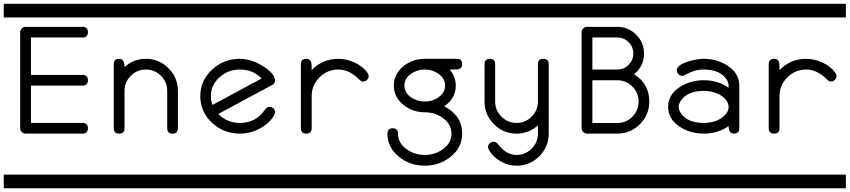

<svg xmlns="http://www.w3.org/2000/svg" viewBox="-20 -714 4540 1026"><path d="M0 -620.8V-693.8H500V-620.8ZM0 219.2H500V292.2H0ZM449.7 -28.6Q449.7 0 421.4 0H116.7Q105.5 0 96.7 -8.5Q87.9 -17.1 87.9 -28.6V-542.2Q87.9 -553.7 96.7 -562.1Q105.5 -570.6 116.7 -570.6H421.4Q449.7 -570.6 449.7 -542.2Q449.7 -513.7 421.4 -513.7H145.5V-313.7H421.4Q449.7 -313.7 449.7 -285.2Q449.7 -256.6 421.4 -256.6H145.5V-57.1H421.4Q449.7 -57.1 449.7 -28.6Z M500 -620.8V-693.8H1000V-620.8ZM500 219.2H1000V292.2H500ZM930.7 -28.6Q930.7 0 902.3 0Q873.5 0 873.5 -28.6V-228.3Q873.5 -275.4 840.1 -309Q806.6 -342.5 759.5 -342.5Q712.4 -342.5 679 -309Q645.5 -275.4 645.5 -228.3V-28.6Q645.5 0 616.7 0Q587.9 0 587.9 -28.6V-371.1Q587.9 -399.7 616.7 -399.7Q645.5 -399.7 645.5 -355.7Q694.3 -399.7 759.3 -399.7Q830.1 -399.7 880.4 -349.4Q930.7 -299.1 930.7 -228.3Z M1000 -620.8V-693.8H1500V-620.8ZM1000 219.2H1500V292.2H1000ZM1450.2 -114.7Q1450.2 -107.4 1445.3 -99.1Q1419.4 -53.2 1366.7 -26.4Q1316.9 0 1261.7 0Q1176.3 0 1114.3 -56.6Q1050.3 -115.2 1050.3 -199.7Q1050.3 -284.4 1114.3 -343Q1176.3 -399.7 1261.7 -399.7Q1293.5 -399.7 1327.1 -388.4Q1365.2 -376 1402.8 -348.6Q1449.7 -314 1449.7 -283.4Q1449.7 -268.1 1435.1 -260.3L1146.5 -105Q1193.4 -57.1 1261.7 -57.1Q1335.4 -57.1 1380.4 -108.2Q1386.2 -115.2 1397 -129.3Q1407.7 -143.3 1420.4 -143.3Q1431.6 -143.3 1440.9 -134.8Q1450.2 -126.2 1450.2 -114.7ZM1377.9 -294.7Q1332 -342.5 1261.7 -342.5Q1200.7 -342.5 1154.8 -302.5Q1106.9 -261 1106.9 -199.7Q1106.9 -175.3 1115.7 -153.3Z M1500 -620.8V-693.8H2000V-620.8ZM1500 219.2H2000V292.2H1500ZM1950.2 -307.4Q1950.2 -295.7 1941.2 -287Q1932.1 -278.3 1920.4 -278.3Q1909.7 -278.3 1898.9 -289.8Q1846.7 -342.5 1788.1 -342.5Q1729.5 -342.5 1687.5 -300.7Q1645.5 -258.8 1645.5 -199.7V-28.6Q1645.5 0 1616.7 0Q1587.9 0 1587.9 -28.6V-371.1Q1587.9 -399.7 1616.7 -399.7Q1639.2 -399.7 1644 -378.2Q1645.5 -371.6 1645.5 -339.6Q1704.1 -399.7 1788.1 -399.7Q1831.5 -399.7 1874.5 -379.9Q1919.9 -358.9 1943.4 -325.7Q1950.2 -315.4 1950.2 -307.4Z M2000 -620.8V-693.8H2500V-620.8ZM2000 219.2H2500V292.2H2000ZM2449.7 -371.1Q2449.7 -346.4 2424.8 -343.3Q2418.9 -342.5 2382.8 -342.5Q2415.5 -304.9 2415.5 -256.6Q2415.5 -188.5 2354 -146Q2449.7 -96.4 2449.7 0Q2449.7 75.2 2386.2 125.2Q2327.6 171.4 2250 171.4Q2172.4 171.4 2113.8 125.2Q2050.3 75.2 2050.3 0Q2050.3 -28.6 2078.6 -28.6Q2106.9 -28.6 2106.9 0Q2106.9 51.5 2154.3 84.5Q2196.8 114 2250 114Q2303.2 114 2345.2 84.5Q2392.6 51.5 2392.6 0Q2392.6 -51.5 2345.2 -84.5Q2303.2 -114 2250 -114Q2185.5 -114 2137.2 -152.6Q2084.5 -194.1 2084.5 -256.6Q2084.5 -319.6 2137.2 -361.3Q2185.5 -399.7 2250 -399.7H2421.4Q2449.7 -399.7 2449.7 -371.1ZM2358.4 -256.6Q2358.4 -295.4 2322.3 -320.3Q2290 -342.5 2250 -342.5Q2210 -342.5 2177.2 -320.3Q2141.1 -295.4 2141.1 -256.6Q2141.1 -218.5 2177.2 -193.4Q2210 -171.4 2250 -171.4Q2290 -171.4 2322.3 -193.4Q2358.4 -218.5 2358.4 -256.6Z M2500 -620.8V-693.8H3000V-620.8ZM2500 219.2H3000V292.2H2500ZM2912.1 -371.1V0Q2912.1 71 2861.8 121.2Q2811.5 171.4 2740.2 171.4Q2695.3 171.4 2655.3 148.2Q2613.3 124.8 2592.8 86.2Q2587.9 78.4 2587.9 71.3Q2587.9 59.8 2597.2 51.5Q2606.4 43.2 2618.2 43.2Q2630.9 43.2 2642.1 57.4Q2684.6 114 2740.2 114Q2787.6 114 2821 80.4Q2854.5 46.9 2854.5 0V-43.9Q2805.7 0 2740.2 0Q2669.4 0 2619.4 -50.3Q2569.3 -100.6 2569.3 -171.4V-371.1Q2569.3 -399.7 2597.7 -399.7Q2626 -399.7 2626 -371.1V-171.4Q2626 -124.3 2659.7 -90.7Q2693.4 -57.1 2740.2 -57.1Q2787.6 -57.1 2821 -90.7Q2854.5 -124.3 2854.5 -171.1V-371.1Q2854.5 -399.7 2883.3 -399.7Q2912.1 -399.7 2912.1 -371.1Z M3000 -620.8V-693.8H3500V-620.8ZM3000 219.2H3500V292.2H3000ZM3478.5 292.2H3021.5ZM3449.7 -171.1Q3449.7 -100.1 3399.4 -50Q3349.1 0 3277.8 0H3116.7Q3105.5 0 3096.7 -8.5Q3087.9 -17.1 3087.9 -28.6V-542.2Q3087.9 -553.7 3096.7 -562.1Q3105.5 -570.6 3116.7 -570.6H3278.3Q3337.4 -570.6 3379.4 -528.8Q3421.4 -487.1 3421.4 -428.2Q3421.4 -360.1 3368.2 -317.1Q3449.7 -266.8 3449.7 -171.1ZM3364.3 -428.2Q3364.3 -463.6 3339.1 -488.6Q3314 -513.7 3278.3 -513.7H3145.5V-342.5H3278.3Q3314 -342.5 3339.1 -367.6Q3364.3 -392.6 3364.3 -428.2ZM3392.6 -171.1Q3392.6 -218 3359.1 -251.6Q3325.7 -285.2 3278.3 -285.2H3145.5V-56.6H3278.3Q3325.7 -56.6 3359.1 -90.2Q3392.6 -123.8 3392.6 -171.1Z M3500 -620.8V-693.8H4000V-620.8ZM3500 219.2H4000V292.2H3500ZM3930.7 -28.6Q3930.7 0 3902.1 0Q3873.5 0 3873.5 -40.3Q3817.4 0 3740.2 0Q3669.9 0 3614.3 -35.4Q3550.3 -76.4 3550.3 -143.1Q3550.3 -209 3614.3 -249.8Q3669.9 -285.2 3740.2 -285.2Q3817.4 -285.2 3873.5 -245.1V-256.6Q3873.5 -273.7 3861.8 -290.8Q3826.7 -342.5 3740.2 -342.5Q3690.9 -342.5 3642.6 -314Q3632.3 -308.6 3625.5 -308.6Q3614.3 -308.6 3605.5 -317.6Q3596.7 -326.7 3596.7 -338.4Q3596.7 -366.2 3656.7 -385Q3703.1 -399.7 3740.2 -399.7Q3810.5 -399.7 3866.2 -364.3Q3930.7 -322.8 3930.7 -256.6ZM3873.5 -143.1Q3873.5 -169.7 3847.7 -192.4Q3826.2 -211.4 3796.4 -220.2Q3770.5 -228.3 3740.2 -228.3Q3651.9 -228.3 3617.2 -174.3Q3606.9 -158.2 3606.9 -143.1Q3606.9 -127 3617.2 -110.8Q3651.9 -57.1 3740.2 -57.1Q3770.5 -57.1 3796.4 -64.9Q3826.2 -73.7 3847.7 -92.8Q3873.5 -115.7 3873.5 -143.1Z M4000 -620.8V-693.8H4500V-620.8ZM4000 219.2H4500V292.2H4000ZM4450.2 -307.4Q4450.2 -295.7 4441.2 -287Q4432.1 -278.3 4420.4 -278.3Q4409.7 -278.3 4398.9 -289.8Q4346.7 -342.5 4288.1 -342.5Q4229.5 -342.5 4187.5 -300.7Q4145.5 -258.8 4145.5 -199.7V-28.6Q4145.5 0 4116.7 0Q4087.9 0 4087.9 -28.6V-371.1Q4087.9 -399.7 4116.7 -399.7Q4139.2 -399.7 4144 -378.2Q4145.5 -371.6 4145.5 -339.6Q4204.1 -399.7 4288.1 -399.7Q4331.5 -399.7 4374.5 -379.9Q4419.9 -358.9 4443.4 -325.7Q4450.2 -315.4 4450.2 -307.4Z"/></svg>

Font: EnergyBar
Style: Regular
Weight: 400
Italic angle: -10°
Version: 1.0 2000-03-28